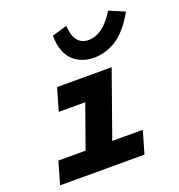

<svg xmlns="http://www.w3.org/2000/svg" viewBox="-135 -868 916 981"><g transform="rotate(-20 322.5 -377.5)"><path d="M417 -647.9Q495.6 -647.9 561 -754.9L645 -719.2Q594.7 -629.4 536.4 -591.3Q478 -553.2 411.1 -553.2Q378.9 -553.2 351.3 -563.2Q323.7 -573.2 301 -593.5Q278.3 -613.8 265.1 -649.2Q252 -684.6 252 -731L333 -754.9Q339.4 -647.9 417 -647.9ZM60.1 -122.1H208L291 -355H147L182.1 -477.1H479L353 -122.1H519L483.9 0H24.9Z"/></g></svg>

Font: IntelOne Mono Bold
Style: Italic
Weight: 700
Italic angle: -16°
Designer: Fred Shallcrass
Foundry: Frere-Jones Type LLC
Version: Version 1.200;hotconv 1.1.0;makeotfexe 2.6.0;FJTRelease1.2